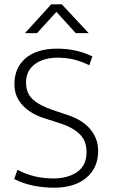

<svg xmlns="http://www.w3.org/2000/svg" viewBox="-20 -864 523 892"><path d="M246 -638Q289 -638 329 -629.5Q369 -621 409 -602L395 -561Q353 -581 318.5 -588.5Q284 -596 248 -596Q182 -596 141.5 -565.5Q101 -535 101 -481Q101 -431 132 -402.5Q163 -374 225 -353L296 -329Q365 -306 400.5 -262.5Q436 -219 436 -163Q436 -84 381 -38Q326 8 232 8Q184 8 137.5 -1Q91 -10 46 -32L61 -75Q102 -54 142.5 -44.5Q183 -35 228 -35Q295 -35 338.5 -65Q382 -95 382 -157Q382 -178 376.5 -197.5Q371 -217 356.5 -234Q342 -251 317 -266Q292 -281 253 -293L185 -315Q156 -324 131 -338.5Q106 -353 87 -372.5Q68 -392 57.5 -417Q47 -442 47 -473Q47 -549 99 -593.5Q151 -638 246 -638ZM218 -844H267L392 -710H332L242 -809L152 -710H96Z"/></svg>

Font: Mukta Malar ExtraLight
Style: Regular
Weight: 275
Designer: Aadarsh Rajan, Girish Dalvi, Yashodeep Gholap
Foundry: Ek Type
Version: Version 2.538;PS 1.000;hotconv 16.6.51;makeotf.lib2.5.65220;